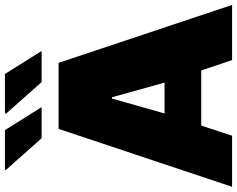

<svg xmlns="http://www.w3.org/2000/svg" viewBox="-114 -828 938 759"><g transform="rotate(-90 354.5 -449.0)"><path d="M-5 0 224 -686H485L714 0H496L455 -122H237L197 0ZM285 -267H407L349 -475H344ZM409 -753 283 -895 290 -898H441L532 -753ZM187 -753 61 -895 63 -898H219L310 -753Z"/></g></svg>

Font: Chivo Medium Black
Style: Regular
Weight: 900
Version: Version 2.002